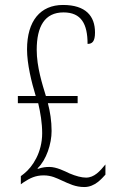

<svg xmlns="http://www.w3.org/2000/svg" viewBox="-20 -744 467 774"><path d="M320 10C363 10 391 -25 405 -40V-81C383 -54 360 -28 327 -28C309 -28 286 -34 260 -45C241 -54 208 -71 179 -71C166 -71 152 -70 132 -63V-66C167 -100 188 -164 188 -216C188 -256 182 -294 173 -328H293V-357H165C151 -403 128 -474 128 -543C128 -637 160 -694 236 -694C308 -694 333 -647 333 -567C352 -567 363 -577 363 -613C363 -679 326 -724 234 -724C143 -724 89 -660 89 -545C89 -486 107 -413 124 -357H52V-328H134C143 -290 150 -248 150 -207C150 -129 111 -71 77 -44L64 -34V-1L75 -9C101 -26 123 -37 156 -37C187 -37 208 -26 230 -16C259 -3 284 10 320 10Z"/></svg>

Font: Noto Serif Armenian ExtraCondensed ExtraLight
Style: Regular
Weight: 200
Width: 2
Designer: Monotype Design Team
Foundry: Monotype Imaging Inc.
Version: Version 2.008